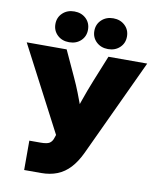

<svg xmlns="http://www.w3.org/2000/svg" viewBox="-100 -1029 916 1107"><g transform="rotate(10 357.5 -475.5)"><path d="M118.2 0V-171.9H183.1Q222.2 -171.9 236.6 -181.6Q251 -191.4 257.3 -210.4L264.2 -231L4.9 -727.5H238.8L307.6 -578.1Q327.6 -535.2 344.2 -492.7Q360.8 -450.2 375.5 -409.9Q390.1 -369.6 403.3 -332.5H334Q353.5 -387.7 375 -450.2Q396.5 -512.7 422.9 -578.1L483.4 -727.5H710.4L444.8 -159.2Q418.9 -104 386.2 -68.6Q353.5 -33.2 311.8 -16.6Q270 0 217.3 0ZM473.1 -770.5Q431.6 -770.5 404.5 -796.1Q377.4 -821.8 377.4 -860.4Q377.4 -899.4 404.5 -925Q431.6 -950.7 473.1 -950.7Q514.2 -950.7 541.3 -925.3Q568.4 -899.9 568.4 -860.4Q568.4 -821.3 541.3 -795.9Q514.2 -770.5 473.1 -770.5ZM245.1 -770.5Q203.1 -770.5 176.3 -796.1Q149.4 -821.8 149.4 -860.4Q149.4 -899.4 176.5 -925Q203.6 -950.7 245.1 -950.7Q286.6 -950.7 313.5 -925.3Q340.3 -899.9 340.3 -860.4Q340.3 -821.3 313.5 -795.9Q286.6 -770.5 245.1 -770.5Z"/></g></svg>

Font: Inter 28pt Black
Style: Regular
Weight: 900
Designer: Rasmus Andersson
Foundry: rsms
Version: Version 4.001;git-66647c0bb